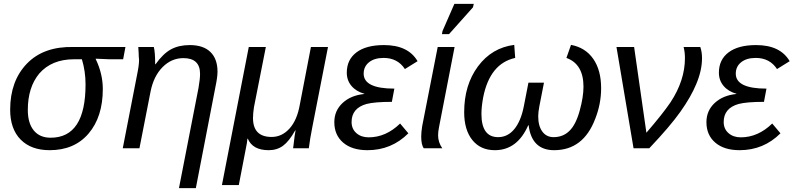

<svg xmlns="http://www.w3.org/2000/svg" viewBox="-20 -773 4137 1001"><path d="M239 10Q142 10 87.5 -45.5Q33 -101 33 -201Q33 -351 120.5 -441.5Q208 -532 365 -528H634L622 -464H551L479 -467V-465Q516 -388 516 -309Q516 -164 442 -77Q368 10 239 10ZM244 -55Q426 -55 426 -333Q426 -401 407 -464H366Q250 -464 185 -390Q125 -318 125 -200Q125 -131 156 -93Q187 -55 244 -55Z M1001 208H913L1015 -315Q1023 -361 1023 -388Q1023 -470 936 -470Q874 -470 827.5 -423Q781 -376 765 -296L707 0H620L695 -385Q705 -433 705 -461Q705 -462 704.5 -466.5Q704 -471 703.5 -479Q703 -487 703 -495Q701 -527 701 -528H782Q789 -501 789 -438H791Q830 -493 871 -515.5Q912 -538 969 -538Q1040 -538 1077 -502Q1114 -466 1114 -399Q1114 -371 1103 -319Z M1590 0H1508L1510 -14Q1517 -77 1521 -93H1519Q1487 -36 1455.5 -13Q1424 10 1381 10Q1297 10 1272 -50H1270L1267 -26L1225 192H1137L1277 -528H1366L1304 -214Q1299 -181 1299 -158Q1299 -59 1396 -59Q1450 -59 1489.5 -103Q1529 -147 1543 -227L1601 -528H1690L1609 -114Q1596 -49 1590 0Z M1902 -57Q1992 -57 2066 -129L2109 -78Q2021 10 1896 10Q1815 10 1769 -29.5Q1723 -69 1723 -136Q1723 -196 1766 -236Q1809 -276 1879 -283L1880 -284Q1837 -296 1812.5 -325Q1788 -354 1788 -394Q1788 -462 1838.5 -500Q1889 -538 1982 -538Q2108 -538 2157 -454L2091 -413Q2053 -471 1980 -471Q1932 -471 1904 -448.5Q1876 -426 1876 -389Q1876 -311 2036 -311L2023 -242Q1933 -242 1891 -231Q1813 -209 1813 -137Q1813 -101 1838 -79Q1863 -57 1902 -57Z M2264 -68Q2264 -31 2286 0H2189Q2176 -19 2176 -61Q2176 -83 2181 -115L2262 -528H2350L2269 -111Q2264 -86 2264 -68ZM2321 -595H2284L2287 -611L2349 -753H2450L2446 -735Z M2786 -167Q2786 -116 2807.5 -87Q2829 -58 2866 -58Q2916 -58 2949 -91Q2982 -123 3002 -195Q3022 -267 3022 -321Q3022 -439 2933 -471L2957 -539Q3032 -525 3073 -466Q3114 -407 3114 -313Q3114 -231 3083 -153Q3021 10 2869 10Q2752 10 2736 -120H2734Q2677 10 2560 10Q2485 10 2442.5 -43Q2400 -96 2400 -188Q2400 -330 2472 -427Q2544 -524 2661 -539L2666 -471Q2534 -442 2499 -265Q2490 -216 2490 -179Q2490 -58 2577 -58Q2627 -58 2661.5 -100Q2696 -142 2711 -219L2735 -342H2816L2792 -219Q2786 -188 2786 -167Z M3286 -528 3350 -81Q3437 -182 3476 -240Q3551 -354 3551 -470Q3551 -501 3544 -528H3631Q3640 -502 3640 -470Q3640 -406 3610 -335Q3583 -269 3527 -190Q3474 -115 3365 0H3283L3194 -528Z M3842 -57Q3932 -57 4006 -129L4049 -78Q3961 10 3836 10Q3755 10 3709 -29.5Q3663 -69 3663 -136Q3663 -196 3706 -236Q3749 -276 3819 -283L3820 -284Q3777 -296 3752.5 -325Q3728 -354 3728 -394Q3728 -462 3778.5 -500Q3829 -538 3922 -538Q4048 -538 4097 -454L4031 -413Q3993 -471 3920 -471Q3872 -471 3844 -448.5Q3816 -426 3816 -389Q3816 -311 3976 -311L3963 -242Q3873 -242 3831 -231Q3753 -209 3753 -137Q3753 -101 3778 -79Q3803 -57 3842 -57Z"/></svg>

Font: Libra Sans
Style: Italic
Weight: 400
Italic angle: -12°
Foundry: Context Ltd
Version: Version 1.002